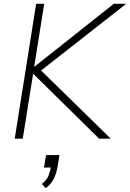

<svg xmlns="http://www.w3.org/2000/svg" viewBox="-20 -725 680 1004"><path d="M57 0 169 -705H211L159 -377H161L575 -705H640L178 -343V-373L559 0H498L155 -338H153L99 0ZM219 259 199 237Q226 214 234 193Q242 172 247 144L260 151H210L221 86H291L281 147Q275 183 260.5 211Q246 239 219 259Z"/></svg>

Font: Mulish ExtraLight ExtraLight
Style: Italic
Weight: 250
Italic angle: -9°
Version: Version 3.603